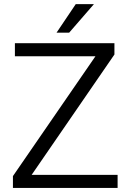

<svg xmlns="http://www.w3.org/2000/svg" viewBox="-20 -923 639 943"><path d="M557.6 -64V0H43.5V-58.1L448.7 -646.5H53.2V-710.9H542V-655.3L135.3 -64ZM257.8 -762.7 352.1 -902.8H441.4L319.8 -762.7Z"/></svg>

Font: Vazirmatn RD Light
Style: Regular
Weight: 300
Designer: Saber Rastikerdar
Foundry: Saber Rastikerdar
Version: Version 32.102